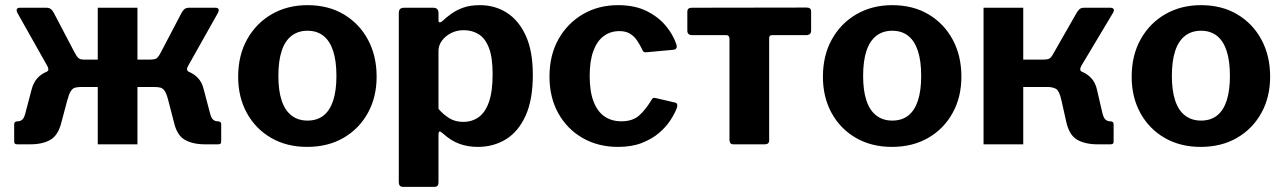

<svg xmlns="http://www.w3.org/2000/svg" viewBox="-20 -560 4979 745"><path d="M47.4 0Q40.1 0 37.6 -2.6Q35 -5.1 35 -12.4V-77.9Q35 -89.2 48 -89.2Q58.4 -89.2 66.1 -95.5Q73.7 -101.9 78.3 -120.3L103.2 -214.8Q110.2 -240.6 125.6 -257.3Q140.9 -274.1 165.2 -283.4Q189.5 -292.6 223 -294.7L284.3 -328.8H359.3V-530H513.3V-328.8H589L650.3 -294.7Q683.8 -292.6 708.1 -283.4Q732.4 -274.1 748.1 -257.3Q763.8 -240.6 770.1 -214.8L795 -120.3Q799.6 -101.9 807.2 -95.5Q814.9 -89.2 825.3 -89.2Q838.3 -89.2 838.3 -77.9V-12.4Q838.3 -5.1 835.7 -2.6Q833.2 0 825.9 0H776Q727.5 0 696.6 -17.9Q665.8 -35.7 654.4 -87.7L633.2 -169.4Q626.9 -194.8 619.8 -206Q612.7 -217.2 602.8 -219.9Q592.9 -222.5 577.3 -222.5H513.3V0H359.3V-222.5H296.6Q281.7 -222.5 271.6 -219.9Q261.4 -217.2 254.5 -206Q247.5 -194.8 240.7 -169.4L218.9 -87.7Q206.6 -36 176.4 -18Q146.1 0 97.3 0ZM303.9 -267.5 160.6 -281.3Q167.9 -285 167.7 -291Q167.5 -297 163.1 -304.8L48.1 -509Q37.3 -530 58.7 -530H159.1Q171.7 -530 178.4 -524Q185.2 -518 189.8 -508.2L270.6 -354.1Q277.6 -340.6 284.5 -334.7Q291.5 -328.8 303.9 -328.8ZM561.6 -267.5V-328.8Q582.6 -328.8 589.1 -334.7Q595.7 -340.6 602.7 -354.1L683.5 -508.2Q688.4 -518 695 -524Q701.6 -530 714.2 -530H814.6Q836 -530 825.1 -509L710.2 -304.8Q700.2 -288 712.7 -281.3Z M1172 10Q1092.6 10 1032.2 -24.9Q971.9 -59.7 938 -121.2Q904.1 -182.7 904.1 -262Q904.1 -345.4 939.2 -407.9Q974.3 -470.4 1035 -505.2Q1095.7 -540 1173 -540Q1253.8 -540 1313.9 -504.3Q1374 -468.6 1407.7 -406.1Q1441.4 -343.6 1441.4 -262.6Q1441.4 -183 1407.3 -121.5Q1373.2 -60 1312.7 -25Q1252.1 10 1172 10ZM1173.3 -92.1Q1210.3 -92.1 1235.3 -111.7Q1260.2 -131.2 1272.8 -169.9Q1285.4 -208.7 1285.4 -265.4Q1285.4 -323.6 1272.6 -362.5Q1259.9 -401.4 1234.8 -421.1Q1209.8 -440.7 1173 -440.7Q1136.9 -440.7 1111.4 -421.1Q1085.8 -401.4 1073 -362.5Q1060.1 -323.6 1060.1 -265.4Q1060.1 -208.3 1073 -169.7Q1085.8 -131.2 1111.4 -111.7Q1136.9 -92.1 1173.3 -92.1Z M1660.1 -530Q1681.5 -530 1681.5 -509.7V-480.1Q1681.5 -473.5 1685.9 -473.3Q1690.4 -473 1695.7 -477.5Q1712.2 -493 1731.8 -507Q1751.3 -521.1 1778.3 -530.6Q1805.2 -540 1842.3 -540Q1900.6 -540 1946.7 -510.5Q1992.9 -481 2020.2 -421.4Q2047.5 -361.9 2047.5 -269.3Q2047.5 -172.9 2019.4 -111Q1991.3 -49.2 1943.2 -19.6Q1895 10 1833.8 10Q1794.9 10 1762.2 -2.1Q1729.5 -14.2 1700.4 -40.7Q1689.5 -50.6 1685.4 -49.6Q1681.4 -48.7 1681.4 -35.1V147.9Q1681.4 165 1666 165H1543.2Q1527.4 165 1527.4 146.7V-508Q1527.4 -519.3 1532 -524.6Q1536.6 -530 1550.1 -530H1660.1ZM1681.4 -137.5Q1701.3 -114.6 1724.1 -100.9Q1746.9 -87.1 1777.3 -87.1Q1811.7 -87.1 1837.4 -105.5Q1863 -123.8 1877.2 -164.4Q1891.5 -205 1891.5 -272.4Q1891.5 -336.7 1877.3 -373.9Q1863.1 -411 1837.8 -426.9Q1812.4 -442.9 1779.6 -442.9Q1751.6 -442.9 1729.3 -431.2Q1707 -419.5 1694.2 -401.4Q1681.4 -383.3 1681.4 -363.3V-137.5Z M2378.4 -540Q2442.7 -540 2488.5 -517.4Q2534.3 -494.8 2563.2 -460.1Q2592 -425.4 2604.4 -388.1Q2610.8 -368.3 2591.5 -366.7L2487 -357.1Q2475.6 -355.5 2471.7 -368.2Q2462.5 -387.3 2451.7 -403.2Q2440.8 -419.2 2424.7 -429.2Q2408.6 -439.3 2383.4 -439.3Q2348.8 -439.3 2322.7 -420.1Q2296.7 -401 2282.4 -362.4Q2268.1 -323.9 2268.1 -265Q2268.1 -205.4 2283.1 -166.2Q2298.1 -126.9 2325.8 -108.1Q2353.5 -89.3 2391 -89.3Q2434.9 -89.3 2460.5 -112.4Q2486.2 -135.4 2509.2 -174.3Q2511.5 -178.6 2514.9 -179.8Q2518.4 -181 2526.4 -179L2600 -161.9Q2611.4 -158.9 2606.9 -142.6Q2598.9 -120.8 2581.8 -94.1Q2564.6 -67.5 2537.2 -44.1Q2509.8 -20.7 2470.4 -5.3Q2431.1 10 2378.4 10Q2301 10 2240.8 -24.5Q2180.6 -59 2146.3 -120.5Q2112.1 -182 2112.1 -263Q2112.1 -345.4 2146.8 -407.6Q2181.6 -469.7 2241.8 -504.9Q2302 -540 2378.4 -540Z M3107.8 -423.7H2975.8Q2964.5 -423.7 2964.5 -412.5V-15.3Q2964.5 0 2947.1 0H2825.8Q2810.5 0 2810.5 -17.4V-408.9Q2810.5 -423.7 2797.8 -423.7H2665.8Q2647 -423.7 2647 -441.1V-514.7Q2647 -530 2664.4 -530L3109.9 -530.7Q3127.3 -530.7 3127.3 -515.4V-441.1Q3127.3 -423.7 3107.8 -423.7Z M3441 10Q3361.6 10 3301.2 -24.9Q3240.9 -59.7 3207 -121.2Q3173.1 -182.7 3173.1 -262Q3173.1 -345.4 3208.2 -407.9Q3243.3 -470.4 3304 -505.2Q3364.7 -540 3442 -540Q3522.8 -540 3582.9 -504.3Q3643 -468.6 3676.7 -406.1Q3710.4 -343.6 3710.4 -262.6Q3710.4 -183 3676.3 -121.5Q3642.2 -60 3581.7 -25Q3521.1 10 3441 10ZM3442.3 -92.1Q3479.3 -92.1 3504.3 -111.7Q3529.2 -131.2 3541.8 -169.9Q3554.4 -208.7 3554.4 -265.4Q3554.4 -323.6 3541.6 -362.5Q3528.9 -401.4 3503.8 -421.1Q3478.8 -440.7 3442 -440.7Q3405.9 -440.7 3380.4 -421.1Q3354.8 -401.4 3342 -362.5Q3329.1 -323.6 3329.1 -265.4Q3329.1 -208.3 3342 -169.7Q3354.8 -131.2 3380.4 -111.7Q3405.9 -92.1 3442.3 -92.1Z M3796.4 0V-530H3950.4V-328.8H4054.7L4116 -294.7Q4166.8 -291.9 4197 -271.6Q4227.1 -251.4 4235.8 -214.8L4257.8 -120.3Q4262.4 -101.9 4270.1 -95.5Q4277.7 -89.2 4288.2 -89.2Q4301.1 -89.2 4301.1 -77.9V-12.4Q4301.1 -5.1 4298.6 -2.6Q4296 0 4288.7 0H4238.8Q4190.3 0 4159.5 -17.9Q4128.6 -35.7 4117.2 -87.7L4098.9 -169.4Q4090.9 -206.6 4078.5 -214.6Q4066.1 -222.5 4043 -222.5H3950.4V0ZM4027.3 -267.5V-328.8Q4048.3 -328.8 4054.8 -334.7Q4061.4 -340.6 4068.4 -354.1L4156.4 -508.2Q4161.9 -518 4168.2 -524Q4174.5 -530 4187 -530H4287.4Q4298 -530 4301.1 -524.6Q4304.3 -519.2 4298 -509L4175.9 -304.8Q4171.5 -297 4171.4 -291Q4171.4 -285 4178.7 -281Z M4639 10Q4559.6 10 4499.2 -24.9Q4438.9 -59.7 4405 -121.2Q4371.1 -182.7 4371.1 -262Q4371.1 -345.4 4406.2 -407.9Q4441.3 -470.4 4502 -505.2Q4562.7 -540 4640 -540Q4720.8 -540 4780.9 -504.3Q4841 -468.6 4874.7 -406.1Q4908.4 -343.6 4908.4 -262.6Q4908.4 -183 4874.3 -121.5Q4840.2 -60 4779.7 -25Q4719.1 10 4639 10ZM4640.3 -92.1Q4677.3 -92.1 4702.3 -111.7Q4727.2 -131.2 4739.8 -169.9Q4752.4 -208.7 4752.4 -265.4Q4752.4 -323.6 4739.6 -362.5Q4726.9 -401.4 4701.8 -421.1Q4676.8 -440.7 4640 -440.7Q4603.9 -440.7 4578.4 -421.1Q4552.8 -401.4 4540 -362.5Q4527.1 -323.6 4527.1 -265.4Q4527.1 -208.3 4540 -169.7Q4552.8 -131.2 4578.4 -111.7Q4603.9 -92.1 4640.3 -92.1Z"/></svg>

Font: Libre Franklin Thin
Style: Regular
Weight: 100
Designer: Pablo Impallari, Rodrigo Fuenzalida, Nhung Nguyen
Foundry: Impallari Type
Version: Version 3.000